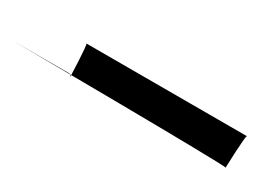

<svg xmlns="http://www.w3.org/2000/svg" viewBox="-109 -193 714 491"><g transform="rotate(30 247.5 52.5)"><path d="M63 4C67 4 70 101 70 101C70 96 67 92 63 92H-105C-105 92 530 96 530 101C530 101 533 4 537 4Z"/></g></svg>

Font: PlasticEraser
Style: Regular
Weight: 400
Foundry: Cannot Into Space Fonts
Version: Version 0.43